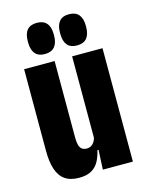

<svg xmlns="http://www.w3.org/2000/svg" viewBox="-106 -747 631 821"><g transform="rotate(-15 209.0 -336.5)"><path d="M169 -502V-163.5Q169 -144 172.2 -131.2Q175.5 -118.5 183.5 -111.8Q191.5 -105 205.5 -105Q217.5 -105 226 -110.5Q234.5 -116 240 -125.2Q245.5 -134.5 247.5 -146.5L275 -86.5H247Q241.5 -60.5 230.2 -39.2Q219 -18 198 -5.2Q177 7.5 142 7.5Q103.5 7.5 79.8 -9Q56 -25.5 45 -58.5Q34 -91.5 34 -140V-502ZM381 -502V0H248L253 -103L246.5 -104V-502ZM137 -541.5Q108.5 -541.5 94.2 -558.5Q80 -575.5 80 -608V-613.5Q80 -646 94.2 -662.8Q108.5 -679.5 137 -679.5Q166 -679.5 180.5 -662.8Q195 -646 195 -613.5V-608Q195 -575.5 180.5 -558.5Q166 -541.5 137 -541.5ZM279.5 -541.5Q250.5 -541.5 236.5 -558.5Q222.5 -575.5 222.5 -608V-613.5Q222.5 -645.5 236.5 -662.5Q250.5 -679.5 279.5 -679.5Q308.5 -679.5 322.8 -662.5Q337 -645.5 337 -613.5V-608Q337 -575.5 322.8 -558.5Q308.5 -541.5 279.5 -541.5Z"/></g></svg>

Font: Anek Latin Condensed
Style: Bold
Weight: 700
Width: 3
Designer: Yesha Goshar
Foundry: Ek Type
Version: Version 1.003